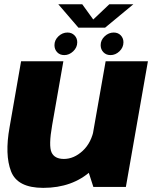

<svg xmlns="http://www.w3.org/2000/svg" viewBox="-20 -882 726 906"><path d="M420.5 0H574L678 -593H478.5L390.5 -93ZM279 -593H79.5L25 -280.5Q2 -152 32 -73.8Q62 4.5 184 4.5Q322.5 4.5 411.5 -77.2Q500.5 -159 514.5 -240L424 -276.5Q412 -209 370.5 -170.5Q329 -132 281.5 -132Q237.5 -132 223.2 -163Q209 -194 226 -291ZM283.5 -622Q306.5 -622 325.5 -640Q344.5 -658 344.5 -682.5Q344.5 -702 331.5 -715.2Q318.5 -728.5 298.5 -728.5Q274.5 -728.5 255.8 -710.8Q237 -693 237 -669Q237 -649 249.8 -635.5Q262.5 -622 283.5 -622ZM501.5 -622Q525 -622 543.8 -640Q562.5 -658 562.5 -682.5Q562.5 -702 549.8 -715.2Q537 -728.5 516.5 -728.5Q493 -728.5 474 -710.8Q455 -693 455 -669Q455 -649 468 -635.5Q481 -622 501.5 -622ZM350 -751.5H476L609.5 -862H496L420 -790L368 -862H255Z"/></svg>

Font: Anybody UltraCondensed Thin ExtraBold
Style: Italic
Weight: 800
Italic angle: -10°
Version: Version 1.111